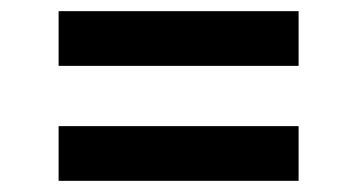

<svg xmlns="http://www.w3.org/2000/svg" viewBox="-20 -512 640 344"><path d="M515 -394H85V-492H515ZM515 -188H85V-286H515Z"/></svg>

Font: Iosevka HT Extrabold Extended
Style: Regular
Weight: 800
Width: 7
Monospace: yes
Designer: Belleve Invis
Foundry: Belleve Invis
Version: Version 32.3.0; ttfautohint (v1.8.4)